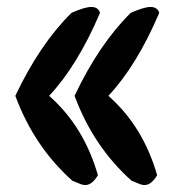

<svg xmlns="http://www.w3.org/2000/svg" viewBox="-20 -514 502 551"><path d="M24 -239Q94 -387 185 -477Q223 -494 242 -494Q262 -494 267 -477Q202 -325 121 -239Q221 -151 261 -11Q244 17 225 17Q219 17 213 15Q207 13 199.5 9.5Q192 6 188 5Q78 -93 24 -239ZM194 -239Q264 -387 355 -477Q393 -494 412 -494Q432 -494 437 -477Q372 -325 291 -239Q391 -151 431 -11Q414 17 395 17Q389 17 383 15Q377 13 369.5 9.5Q362 6 358 5Q248 -93 194 -239Z"/></svg>

Font: Gorditas
Style: Bold
Weight: 700
Designer: Gustavo Dipre (gbrenda1987@gmail.com)
Foundry: Gustavo Dipre (gbrenda1987@gmail.com)
Version: Version 001.001